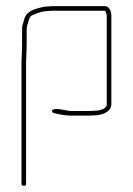

<svg xmlns="http://www.w3.org/2000/svg" viewBox="-20 -433 433 626"><path d="M67 -286V-337C67 -342 68 -347 69 -351C74 -365 74 -380 89 -385C104 -391 117 -397 138 -397C146 -398 152 -398 157 -398H322C325 -398 328 -384 328 -382V-93C328 -77 304 -72 288 -72C279 -71 272 -71 265 -71H212C200 -71 153 -85 150 -72C149 -67 152 -65 157 -64C172 -60 194 -56 212 -56H265C272 -56 280 -56 288 -57C314 -57 343 -69 343 -93V-382C343 -396 336 -413 322 -413H157C152 -413 146 -413 138 -412C129 -412 122 -411 115 -409C90 -403 65 -395 59 -370L55 -356C53 -351 52 -344 52 -337V-285C52 -272 50 -239 50 -226V166C50 171 53 173 58 173C63 173 65 171 65 166V-226C65 -239 67 -273 67 -286Z"/></svg>

Font: Electronic
Style: UltTh
Weight: 100
Version: Version 1.011